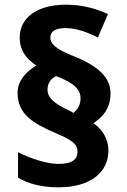

<svg xmlns="http://www.w3.org/2000/svg" viewBox="-20 -789 543 820"><path d="M55 -393C55 -301 121 -262 219 -220C297 -187 311 -170 311 -141C311 -111 292 -89 230 -89C182 -89 111 -111 57 -139V-30C104 -3 160 11 229 11C369 11 443 -55 443 -146C443 -197 417 -236 379 -263C416 -288 452 -323 452 -390C452 -457 402 -507 290 -551C215 -581 195 -603 195 -629C195 -655 217 -669 260 -669C306 -669 354 -651 398 -629L441 -729C391 -752 331 -769 262 -769C135 -769 64 -711 64 -628C64 -577 89 -540 135 -509C96 -486 55 -447 55 -393ZM183 -407C183 -436 201 -456 220 -464C300 -433 324 -406 324 -368C324 -338 308 -319 294 -307L279 -315C210 -348 183 -370 183 -407Z"/></svg>

Font: Noto Sans Myanmar UI ExtraBold
Style: Regular
Weight: 800
Designer: Monotype Design Team
Foundry: Monotype Imaging Inc.
Version: Version 2.103